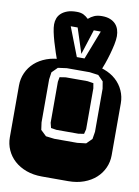

<svg xmlns="http://www.w3.org/2000/svg" viewBox="-103 -1014 784 1081"><g transform="rotate(10 289.0 -474.0)"><path d="M364.3 -668.9Q413.6 -668.9 453.6 -654.3Q493.7 -639.6 521.7 -614.3Q549.8 -588.9 564.9 -554.9Q580.1 -521 580.1 -482.9V-186Q580.1 -147.9 564.9 -114Q549.8 -80.1 521.7 -54.7Q493.7 -29.3 453.6 -14.6Q413.6 0 364.3 0H213.9Q164.6 0 124.5 -14.6Q84.5 -29.3 56.4 -54.7Q28.3 -80.1 13.2 -114Q-2 -147.9 -2 -186V-482.9Q-2 -521 13.2 -554.9Q28.3 -588.9 56.4 -614.3Q84.5 -639.6 124.5 -654.3Q164.6 -668.9 213.9 -668.9ZM464.8 -545.9 458 -586.9 427.2 -618.2 377 -625H246.1L196.3 -618.2L165 -586.9L159.2 -545.9V-299.8L165 -257.8L197.3 -227.1L246.1 -221.2H377L427.2 -227.1L458 -257.8L464.8 -299.8ZM406.2 -277.8 374 -272.9H249L217.3 -277.8L210 -307.1V-541L214.8 -567.9L249 -573.2H374L408.2 -567.9L413.1 -539.1V-305.2ZM314 -918.9Q329.1 -932.6 347.2 -940.4Q365.2 -948.2 391.6 -948.2Q418.5 -948.2 437.7 -940.4Q457 -932.6 469.2 -919.4Q481.4 -906.2 487.1 -888.4Q492.7 -870.6 492.7 -851.1Q492.7 -831.1 487.1 -803.7Q481.4 -776.4 473.1 -747.1Q464.8 -717.8 454.8 -689.5Q444.8 -661.1 436 -640.1H190.9Q180.7 -668.5 170.2 -699.5Q159.7 -730.5 151.4 -759.3Q143.1 -788.1 137.9 -813.2Q132.8 -838.4 132.8 -856Q132.8 -873.5 138.7 -889.9Q144.5 -906.2 158.2 -918.9Q171.9 -931.6 193.4 -939.5Q214.8 -947.3 246.6 -947.3Q271 -947.3 286.1 -939.5Q301.3 -931.6 314 -918.9ZM266.6 -861.3H227.1L291 -696.3H335L398.9 -861.3H358.9L313 -718.3Z"/></g></svg>

Font: Monofett
Style: Regular
Weight: 400
Designer: vernon adams
Foundry: vernon adams
Version: Version 1.000